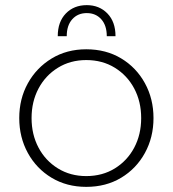

<svg xmlns="http://www.w3.org/2000/svg" viewBox="-20 -715 673 748"><path d="M316 13Q240 13 181 -22.5Q122 -58 88.5 -119Q55 -180 55 -255Q55 -330 88.5 -390.5Q122 -451 181 -487Q240 -523 316 -523Q393 -523 452 -487.5Q511 -452 544.5 -391Q578 -330 578 -255Q578 -180 544.5 -119Q511 -58 452 -22.5Q393 13 316 13ZM316 -29Q379 -29 427.5 -59Q476 -89 503 -140Q530 -191 530 -255Q530 -319 503 -370Q476 -421 427.5 -451Q379 -481 316 -481Q254 -481 205.5 -451Q157 -421 130 -370Q103 -319 103 -255Q103 -191 130 -140Q157 -89 205.5 -59Q254 -29 316 -29ZM318 -695Q268 -695 236.5 -662.5Q205 -630 205 -574H240Q240 -616 261.5 -640Q283 -664 318 -664Q353 -664 374.5 -640Q396 -616 396 -574H430Q430 -630 398.5 -662.5Q367 -695 318 -695Z"/></svg>

Font: MuseoModerno ExtraLight
Style: Regular
Weight: 200
Designer: Pablo Cosgaya, Héctor Gatti, Marcela Romero, and the Authors of The MuseoModerno Project.
Foundry: Omnibus-Type Team
Version: Version 1.001